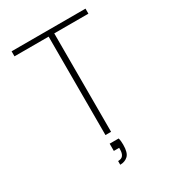

<svg xmlns="http://www.w3.org/2000/svg" viewBox="-211 -816 1015 1125"><g transform="rotate(-30 296.5 -253.0)"><path d="M335 56Q338 67 339 78.5Q340 90 340 101Q340 155 319 174.5Q298 194 266 194V169Q290 169 300 155Q310 141 310 116V105H274V56ZM47 -700H547V-666H316V0H278V-666H47Z"/></g></svg>

Font: Albert Sans ExtraLight
Style: Regular
Weight: 250
Designer: Andreas Rasmussen
Foundry: a.Foundry
Version: Version 1.025